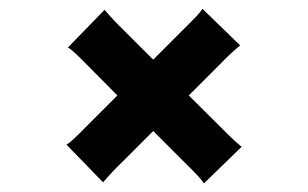

<svg xmlns="http://www.w3.org/2000/svg" viewBox="-20 -519 706 440"><path d="M132.3 -187.5 216.3 -101.1C228.5 -115.7 242.7 -130.9 257.8 -145.5L331.1 -218.8L403.8 -146C429.7 -120.6 442.4 -107.4 447.3 -98.6L533.7 -182.6C519 -194.8 503.9 -209 489.3 -224.1L412.6 -300.3L485.8 -373.5C500.5 -388.7 515.6 -402.8 530.3 -415L443.8 -499C439 -490.2 426.3 -477.1 400.4 -451.7L331.1 -382.3L261.2 -452.1C246.1 -466.8 231.9 -481.9 219.7 -496.6L135.7 -410.2C144.5 -405.3 157.7 -392.6 183.1 -366.7L249 -300.3L179.7 -231C154.3 -205.1 141.1 -192.4 132.3 -187.5Z"/></svg>

Font: HammersmithOne
Style: Regular
Weight: 400
Designer: Nicole Fally
Foundry: Nicole Fally
Version: Version 1.003